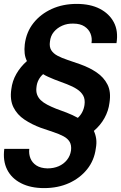

<svg xmlns="http://www.w3.org/2000/svg" viewBox="-23 -732 620 984"><path d="M203 232Q134 232 85 207Q36 182 13.5 137Q-9 92 -1 31H127Q124 57 133 79.5Q142 102 163.5 116Q185 130 220 131Q252 131 277.5 120Q303 109 320 88Q337 67 341 39Q344 12 334 -5Q324 -22 302.5 -33.5Q281 -45 251 -55Q221 -65 186 -77Q140 -94 102.5 -119Q65 -144 46 -182Q27 -220 35 -275Q40 -317 61 -353.5Q82 -390 115 -419Q106 -437 103.5 -458Q101 -479 104 -505Q112 -568 148.5 -614Q185 -660 242 -686Q299 -712 370 -712Q440 -712 488.5 -687Q537 -662 560.5 -617.5Q584 -573 574 -511H446Q450 -537 441 -559.5Q432 -582 410 -596.5Q388 -611 353 -611Q322 -612 296 -600.5Q270 -589 253 -568.5Q236 -548 233 -519Q229 -492 239.5 -475Q250 -458 271.5 -446.5Q293 -435 323 -425Q353 -415 387 -403Q435 -386 472 -361Q509 -336 528 -298.5Q547 -261 538 -205Q533 -164 512.5 -127Q492 -90 458 -61Q467 -42 470 -20Q473 2 468 29Q460 90 423.5 135.5Q387 181 330.5 206.5Q274 232 203 232ZM376 -128Q390 -141 398.5 -157.5Q407 -174 410 -194Q414 -223 403.5 -242Q393 -261 371.5 -275Q350 -289 320 -300.5Q290 -312 255 -325Q238 -332 223.5 -338.5Q209 -345 198 -352Q184 -340 175 -323Q166 -306 164 -286Q161 -264 167 -247.5Q173 -231 186 -218.5Q199 -206 219 -195.5Q239 -185 264 -175Q289 -165 318 -155Q334 -149 348.5 -142Q363 -135 376 -128Z"/></svg>

Font: DM Sans 36pt SemiBold
Style: Italic
Weight: 600
Italic angle: -10°
Designer: Colophon Foundry, Jonny Pinhorn
Foundry: Colophon Foundry
Version: Version 4.004;gftools[0.9.30]